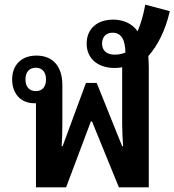

<svg xmlns="http://www.w3.org/2000/svg" viewBox="-20 -802 747 822"><path d="M134 0H263L369 -282H374L489 0H617V-513C617 -528 616 -546 615 -562C655 -607 688 -671 707 -754L602 -782C594 -739 583 -700 569 -668C548 -699 510 -718 465 -718C397 -718 351 -680 351 -615C351 -551 399 -511 471 -511C482 -511 493 -512 503 -514V-274C503 -241 505 -208 507 -176H503L394 -447H348L248 -176H244C246 -207 247 -241 247 -274V-437C247 -522 203 -564 136 -564C70 -564 32 -522 32 -462C32 -402 68 -360 127 -360C129 -360 131 -360 134 -360ZM470 -568C438 -568 417 -585 417 -615C417 -643 433 -662 462 -662C501 -662 516 -629 517 -577C502 -571 487 -568 470 -568ZM133 -412C105 -412 89 -431 89 -462C89 -493 105 -512 133 -512C161 -512 177 -493 177 -462C177 -430 161 -412 133 -412Z"/></svg>

Font: Noto Sans Thai Looped SemiCondensed SemiBold
Style: Regular
Weight: 600
Width: 4
Designer: Sasikarn Vongin, Ben Mitchell
Foundry: The Fontpad Ltd
Version: Version 1.001